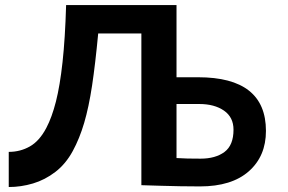

<svg xmlns="http://www.w3.org/2000/svg" viewBox="-20 -733 1139 760"><path d="M678.7 -321.3V-107.4Q699.7 -106 721.9 -105.5Q744.1 -105 773.9 -105Q833 -105 868.7 -131.6Q904.3 -158.2 904.3 -219.7Q904.3 -269 866.5 -295.2Q828.6 -321.3 769 -321.3ZM539.6 -600.6H368.7Q357.4 -480.5 344.5 -394.5Q331.5 -308.6 313.2 -246.6Q294.9 -184.6 268.1 -135.3Q240.2 -84 199.2 -52.5Q158.2 -21 110.6 -6.8Q63 7.3 14.6 7.3V-131.8Q60.1 -131.8 98.1 -153.3Q136.2 -174.8 163.6 -227.1Q185.5 -268.6 201.4 -331.1Q217.3 -393.6 227.5 -486.8Q237.8 -580.1 241.7 -712.9H678.7V-427.2H764.2Q1032.7 -427.2 1032.7 -214.8Q1032.7 -114.7 964.8 -54.9Q897 4.9 771.5 4.9Q734.4 4.9 693.8 4.2Q653.3 3.4 618.4 2.4Q583.5 1.5 561.5 0.7Q539.6 0 539.6 0Z"/></svg>

Font: Andika
Style: Bold
Weight: 700
Designer: Victor Gaultney, Annie Olsen, Julie Remington, Don Collingsworth, Eric Hays, Becca Hirsbrunner
Foundry: SIL International
Version: Version 6.101